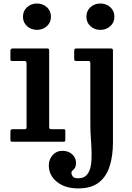

<svg xmlns="http://www.w3.org/2000/svg" viewBox="-20 -790 734 1070"><path d="M461.5 -697Q461.5 -729.5 484.2 -750Q507 -770.5 539.5 -770.5Q571.5 -770.5 594.5 -750Q617.5 -729.5 617.5 -697Q617.5 -664.5 594.5 -644Q571.5 -623.5 539.5 -623.5Q507 -623.5 484.2 -644Q461.5 -664.5 461.5 -697ZM473 -450H408Q398.5 -450 396 -452.2Q393.5 -454.5 393.5 -464V-504.5Q393.5 -514.5 396.2 -517.2Q399 -520 409 -520H595.5Q604 -520 606.8 -517.5Q609.5 -515 609.5 -506V2Q609.5 78.5 591 136.8Q572.5 195 530.2 227.5Q488 260 416 260Q342 260 297 223.2Q252 186.5 252 132Q252 98.5 273.2 74.5Q294.5 50.5 327 50.5Q361 50.5 382.2 69.8Q403.5 89 403.5 116.5Q403.5 137 397.2 146Q391 155 384.5 160Q378 165 378 174Q378 182.5 385 193Q392 203.5 415.5 203.5Q447.5 203.5 464 184.5Q480.5 165.5 486 133.8Q491.5 102 490.5 63Q489.5 24 486.5 -16.8Q483.5 -57.5 483.5 -94V-438.5Q483.5 -450 473 -450ZM108 -697Q108 -729.5 131 -750Q154 -770.5 186 -770.5Q218 -770.5 241 -750Q264 -729.5 264 -697Q264 -664.5 241 -644Q218 -623.5 186 -623.5Q154 -623.5 131 -644Q108 -664.5 108 -697ZM117 -450H49.5Q42 -450 40 -452Q38 -454 38 -461.5V-506.5Q38 -520 51 -520H243.5Q254 -520 254 -509.5V-82Q254 -70 264.5 -70H331.5Q339 -70 341.5 -68.5Q344 -67 344 -59.5V-13Q344 -5 342 -2.5Q340 0 331.5 0H52.5Q44 0 41 -2Q38 -4 38 -12V-55Q38 -65 41.2 -67.5Q44.5 -70 53.5 -70H116Q124 -70 126 -72.5Q128 -75 128 -83V-437.5Q128 -450 117 -450Z"/></svg>

Font: Besley SemiBold
Style: Regular
Weight: 600
Designer: Owen Earl
Foundry: indestructible type*
Version: Version 2.001; ttfautohint (v1.8.3)